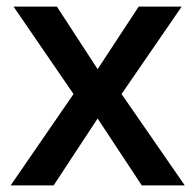

<svg xmlns="http://www.w3.org/2000/svg" viewBox="-20 -560 591 580"><path d="M12.2 0H142.1L274.9 -202.1L408.2 0H538.1L347.2 -275.9L528.8 -540H398.9L274.9 -351.1L151.9 -540H21L202.1 -275.9Z"/></svg>

Font: Sahel SemiBold
Style: Bold
Weight: 600
Foundry: Saber Rastikerdar (saber.rastikerdar@gmail.com)
Version: Version 3.4.0